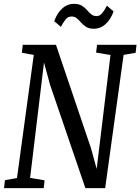

<svg xmlns="http://www.w3.org/2000/svg" viewBox="-20 -975 728 995"><path d="M1 0 5.5 -41 68 -52.5 155 -690.5 93.5 -701.5 98 -743H270L452 -205.5L481 -99.5L552.5 -690L478 -702.5L483 -743H687.5L683 -701.5L620.5 -690.5L525 0H422.5L239.5 -535.5L208 -651L136 -53L211 -40.5L206.5 0ZM466 -826Q441.5 -826 426.2 -835.8Q411 -845.5 400.2 -858Q389.5 -870.5 378.2 -880Q367 -889.5 350.5 -889.5Q332.5 -889.5 320 -874.2Q307.5 -859 295.5 -836L261 -865Q274.5 -904.5 301.2 -929.8Q328 -955 363.5 -955Q389 -955 404.2 -945.5Q419.5 -936 430.2 -923.5Q441 -911 452 -901.5Q463 -892 479.5 -891.5Q497 -891.5 509.5 -906.8Q522 -922 534 -945.5L568.5 -916Q555 -876.5 528.2 -851.2Q501.5 -826 466 -826Z"/></svg>

Font: Merriweather 24pt SemiCondensed
Style: Italic
Weight: 400
Width: 4
Italic angle: -7.8°
Designer: Eben Sorkin
Foundry: Eben Sorkin
Version: Version 2.101